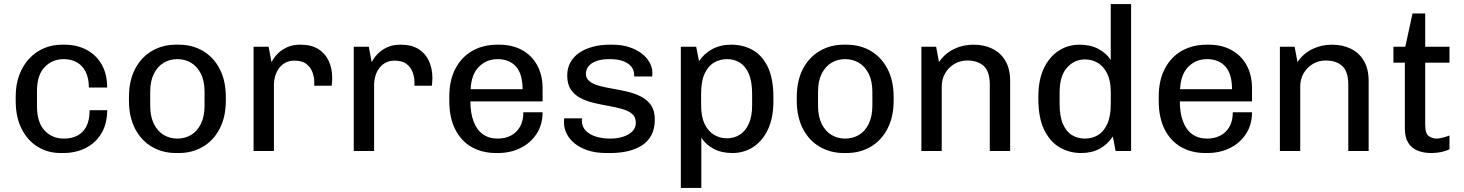

<svg xmlns="http://www.w3.org/2000/svg" viewBox="-20 -740 7176 941"><path d="M277.5 10Q214 10 163.9 -21.2Q113.8 -52.5 85.4 -109.6Q57 -166.8 57 -243.5V-267.5Q57 -325.8 74.4 -372.1Q91.8 -418.5 122.5 -452Q153.2 -485.5 194.5 -503.2Q235.8 -521 283.5 -521H295.2Q358 -521 405.1 -495.5Q452.2 -470 478.8 -423.2Q505.2 -376.5 505.2 -311H415.5Q415.5 -357.8 399.5 -388.8Q383.5 -419.8 355.9 -435Q328.2 -450.2 292.5 -450.2Q236.2 -450.2 198.8 -411.2Q161.2 -372.2 161.2 -293V-220.2Q161.2 -141 198.1 -100.9Q235 -60.8 293.5 -60.8Q330.8 -60.8 359 -75.1Q387.2 -89.5 403.2 -120.2Q419.2 -151 419.2 -200H505.2Q505.2 -133.2 476.8 -86Q448.2 -38.8 399.5 -14.4Q350.8 10 289.5 10Z M843 10Q776.5 10 724 -20.9Q671.5 -51.8 641.8 -109.6Q612 -167.5 612 -247.2V-263.8Q612 -344.5 642 -402Q672 -459.5 724.4 -490.2Q776.8 -521 843 -521H855.8Q923 -521 975.1 -490.1Q1027.2 -459.2 1057 -401.8Q1086.8 -344.2 1086.8 -263.8V-247.2Q1086.8 -167.5 1056.8 -109.5Q1026.8 -51.5 974.5 -20.8Q922.2 10 855.8 10ZM849 -60.8Q886.8 -60.8 916.8 -78.8Q946.8 -96.8 964.6 -133Q982.5 -169.2 982.5 -221.8V-289.2Q982.5 -342.8 964.6 -378.5Q946.8 -414.2 916.8 -432.2Q886.8 -450.2 849 -450.2Q812 -450.2 782 -432.2Q752 -414.2 734.1 -378.5Q716.2 -342.8 716.2 -289.2V-221.8Q716.2 -169.2 734.1 -133Q752 -96.8 782 -78.8Q812 -60.8 849 -60.8Z M1222.8 0V-511H1296.5L1310.5 -435.8Q1312 -438 1319.8 -451Q1327.5 -464 1344.4 -480.2Q1361.2 -496.5 1387.8 -508.8Q1414.2 -521 1452.5 -521Q1506.2 -521 1540.4 -499.4Q1574.5 -477.8 1591.4 -440.8Q1608.2 -403.8 1608.2 -357.2Q1608.2 -346.5 1607.2 -336.1Q1606.2 -325.8 1605.5 -319.8H1520.2V-338.8Q1520.2 -361.2 1511.6 -385.4Q1503 -409.5 1482 -426.1Q1461 -442.8 1423 -442.8Q1395 -442.8 1375.6 -431Q1356.2 -419.2 1344.4 -401.2Q1332.5 -383.2 1327.5 -363Q1322.5 -342.8 1322.5 -325.5V0Z M1713.8 0V-511H1787.5L1801.5 -435.8Q1803 -438 1810.8 -451Q1818.5 -464 1835.4 -480.2Q1852.2 -496.5 1878.8 -508.8Q1905.2 -521 1943.5 -521Q1997.2 -521 2031.4 -499.4Q2065.5 -477.8 2082.4 -440.8Q2099.2 -403.8 2099.2 -357.2Q2099.2 -346.5 2098.2 -336.1Q2097.2 -325.8 2096.5 -319.8H2011.2V-338.8Q2011.2 -361.2 2002.6 -385.4Q1994 -409.5 1973 -426.1Q1952 -442.8 1914 -442.8Q1886 -442.8 1866.6 -431Q1847.2 -419.2 1835.4 -401.2Q1823.5 -383.2 1818.5 -363Q1813.5 -342.8 1813.5 -325.5V0Z M2411 10Q2343 10 2291.2 -19.6Q2239.5 -49.2 2210.8 -106.5Q2182 -163.8 2182 -245V-266Q2182 -347.5 2212.5 -404.6Q2243 -461.8 2296 -491.4Q2349 -521 2417 -521H2427.8Q2490 -521 2537.9 -495.1Q2585.8 -469.2 2612.5 -420.9Q2639.2 -372.5 2639.2 -306.5V-243.2H2285.5Q2285.5 -186 2301 -144.9Q2316.5 -103.8 2346.2 -82.2Q2376 -60.8 2419.2 -60.8Q2454.8 -60.8 2483 -75Q2511.2 -89.2 2528.1 -118Q2545 -146.8 2545 -189.8H2639.2Q2639.2 -129 2610 -84.1Q2580.8 -39.2 2531.2 -14.6Q2481.8 10 2419.8 10ZM2286.5 -302.8H2541.2Q2541.2 -378 2508.5 -414.1Q2475.8 -450.2 2418.2 -450.2Q2364.8 -450.2 2327.5 -413.2Q2290.2 -376.2 2286.5 -302.8Z M2953 10Q2900 10 2861 -3Q2822 -16 2796 -37.4Q2770 -58.8 2757.1 -85.1Q2744.2 -111.5 2744.2 -138Q2744.2 -144.2 2744.2 -148.4Q2744.2 -152.5 2745.2 -160H2832.8Q2831.8 -156.8 2831.8 -154.1Q2831.8 -151.5 2831.8 -149Q2831.8 -119.5 2850.4 -100Q2869 -80.5 2900.4 -70.6Q2931.8 -60.8 2971.5 -60.8Q3005.8 -60.8 3034.1 -70Q3062.5 -79.2 3079.4 -96.5Q3096.2 -113.8 3096.2 -138.2Q3096.2 -166.2 3078.1 -181.6Q3060 -197 3030.1 -205.6Q3000.2 -214.2 2964.4 -220.5Q2928.5 -226.8 2892.2 -235.2Q2856 -243.8 2826.1 -258.9Q2796.2 -274 2778.1 -300.5Q2760 -327 2760 -370.5Q2760 -404.8 2774.9 -432.9Q2789.8 -461 2817.6 -480.4Q2845.5 -499.8 2884 -510.4Q2922.5 -521 2969 -521H2982Q3026 -521 3062.1 -509.5Q3098.2 -498 3123.9 -478.5Q3149.5 -459 3163.4 -434.2Q3177.2 -409.5 3177.2 -383Q3177.2 -378.2 3176.8 -372.5Q3176.2 -366.8 3176.2 -365.2H3088V-376Q3088 -385.8 3083.2 -398.1Q3078.5 -410.5 3065.4 -422.4Q3052.2 -434.2 3028.8 -442.2Q3005.2 -450.2 2967.8 -450.2Q2933 -450.2 2910.1 -443.1Q2887.2 -436 2874.4 -425Q2861.5 -414 2856.5 -401.9Q2851.5 -389.8 2851.5 -380Q2851.5 -355.5 2869.6 -341.4Q2887.8 -327.2 2918 -319.1Q2948.2 -311 2984.5 -305Q3020.8 -299 3056.6 -290.4Q3092.5 -281.8 3122.8 -266.1Q3153 -250.5 3171.1 -223.9Q3189.2 -197.2 3189.2 -154.2Q3189.2 -109 3172.2 -77.2Q3155.2 -45.5 3125 -26.6Q3094.8 -7.8 3055.9 1.1Q3017 10 2973 10Z M3316.8 181V-511H3392L3406 -440Q3431.2 -478 3471.2 -499.5Q3511.2 -521 3564.2 -521Q3621.8 -521 3668.4 -495.2Q3715 -469.5 3742.8 -412.5Q3770.5 -355.5 3770.5 -262.8V-244.2Q3770.5 -161.8 3743.4 -104.8Q3716.2 -47.8 3670.6 -18.9Q3625 10 3569.8 10Q3515.8 10 3477.1 -10.9Q3438.5 -31.8 3417.2 -65V181ZM3543 -62.2Q3578 -62.2 3606 -80Q3634 -97.8 3650.1 -133.6Q3666.2 -169.5 3666.2 -223.2V-278.5Q3666.2 -340.5 3650.1 -378.1Q3634 -415.8 3606 -433Q3578 -450.2 3543 -450.2Q3509 -450.2 3480.1 -433.6Q3451.2 -417 3433.8 -379.9Q3416.2 -342.8 3416.2 -279.5V-223.2Q3416.2 -168.5 3433.2 -132.8Q3450.2 -97 3479.2 -79.6Q3508.2 -62.2 3543 -62.2Z M4116 10Q4049.5 10 3997 -20.9Q3944.5 -51.8 3914.8 -109.6Q3885 -167.5 3885 -247.2V-263.8Q3885 -344.5 3915 -402Q3945 -459.5 3997.4 -490.2Q4049.8 -521 4116 -521H4128.8Q4196 -521 4248.1 -490.1Q4300.2 -459.2 4330 -401.8Q4359.8 -344.2 4359.8 -263.8V-247.2Q4359.8 -167.5 4329.8 -109.5Q4299.8 -51.5 4247.5 -20.8Q4195.2 10 4128.8 10ZM4122 -60.8Q4159.8 -60.8 4189.8 -78.8Q4219.8 -96.8 4237.6 -133Q4255.5 -169.2 4255.5 -221.8V-289.2Q4255.5 -342.8 4237.6 -378.5Q4219.8 -414.2 4189.8 -432.2Q4159.8 -450.2 4122 -450.2Q4085 -450.2 4055 -432.2Q4025 -414.2 4007.1 -378.5Q3989.2 -342.8 3989.2 -289.2V-221.8Q3989.2 -169.2 4007.1 -133Q4025 -96.8 4055 -78.8Q4085 -60.8 4122 -60.8Z M4495.8 0V-511H4568L4582 -435.8Q4610.2 -477.5 4654.4 -499.2Q4698.5 -521 4750.8 -521Q4803.8 -521 4844.2 -500.9Q4884.8 -480.8 4907.8 -441.4Q4930.8 -402 4930.8 -343.2V0H4831V-325.5Q4831 -389 4801.8 -416.2Q4772.5 -443.5 4720.2 -443.5Q4685.8 -443.5 4657.4 -426.6Q4629 -409.8 4612.2 -381.1Q4595.5 -352.5 4595.5 -316.2V0Z M5278.8 10Q5221.2 10 5173.8 -17.5Q5126.2 -45 5097.6 -103.8Q5069 -162.5 5069 -255.2V-266.2Q5069 -349.5 5096.5 -406.2Q5124 -463 5169.6 -492Q5215.2 -521 5270.5 -521Q5324.5 -521 5363.5 -500.2Q5402.5 -479.5 5423.8 -446V-720H5523.5V0H5447.5L5434.2 -71Q5408.5 -33 5370.1 -11.5Q5331.8 10 5278.8 10ZM5297.2 -60.8Q5332 -60.8 5360.5 -77.4Q5389 -94 5406.5 -131.6Q5424 -169.2 5424 -231.5V-287.8Q5424 -342.5 5407 -378.2Q5390 -414 5361.1 -431.4Q5332.2 -448.8 5297.2 -448.8Q5245 -448.8 5209.1 -408.1Q5173.2 -367.5 5173.2 -286V-230.8Q5173.2 -168.8 5189.8 -131.5Q5206.2 -94.2 5234.4 -77.5Q5262.5 -60.8 5297.2 -60.8Z M5888 10Q5820 10 5768.2 -19.6Q5716.5 -49.2 5687.8 -106.5Q5659 -163.8 5659 -245V-266Q5659 -347.5 5689.5 -404.6Q5720 -461.8 5773 -491.4Q5826 -521 5894 -521H5904.8Q5967 -521 6014.9 -495.1Q6062.8 -469.2 6089.5 -420.9Q6116.2 -372.5 6116.2 -306.5V-243.2H5762.5Q5762.5 -186 5778 -144.9Q5793.5 -103.8 5823.2 -82.2Q5853 -60.8 5896.2 -60.8Q5931.8 -60.8 5960 -75Q5988.2 -89.2 6005.1 -118Q6022 -146.8 6022 -189.8H6116.2Q6116.2 -129 6087 -84.1Q6057.8 -39.2 6008.2 -14.6Q5958.8 10 5896.8 10ZM5763.5 -302.8H6018.2Q6018.2 -378 5985.5 -414.1Q5952.8 -450.2 5895.2 -450.2Q5841.8 -450.2 5804.5 -413.2Q5767.2 -376.2 5763.5 -302.8Z M6252.8 0V-511H6325L6339 -435.8Q6367.2 -477.5 6411.4 -499.2Q6455.5 -521 6507.8 -521Q6560.8 -521 6601.2 -500.9Q6641.8 -480.8 6664.8 -441.4Q6687.8 -402 6687.8 -343.2V0H6588V-325.5Q6588 -389 6558.8 -416.2Q6529.5 -443.5 6477.2 -443.5Q6442.8 -443.5 6414.4 -426.6Q6386 -409.8 6369.2 -381.1Q6352.5 -352.5 6352.5 -316.2V0Z M6994.2 10Q6957 10 6927.5 -1.9Q6898 -13.8 6881.6 -40.5Q6865.2 -67.2 6865.2 -110.8V-432.8H6809.2V-511H6867.5L6902.8 -674H6965V-511H7084V-432.8H6965V-128.5Q6965 -84.5 6983 -72.6Q7001 -60.8 7022 -60.8Q7033 -60.8 7052.5 -65.9Q7072 -71 7084 -76V-8.5Q7073 -2.8 7057.4 1.6Q7041.8 6 7025.2 8Q7008.8 10 6994.2 10Z"/></svg>

Font: Chivo Medium
Style: Regular
Weight: 500
Designer: Hector Gatti
Foundry: Omnibus-Type
Version: Version 2.002